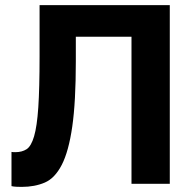

<svg xmlns="http://www.w3.org/2000/svg" viewBox="-20 -720 765 752"><path d="M65 12Q57 12 45 11.5Q33 11 25 9V-125Q30 -124 40 -124Q66 -124 84 -135.5Q102 -147 113.5 -186Q125 -225 130 -299.5Q135 -374 135 -500V-700H645V0H495V-576H277V-480Q277 -321 263 -224Q249 -127 222 -74.5Q195 -22 155.5 -5Q116 12 65 12Z"/></svg>

Font: Golos Text DemiBold
Style: Regular
Weight: 600
Designer: A.Korolkova, Vitaly Kuzmin
Foundry: ParaType Ltd
Version: Version 2.002